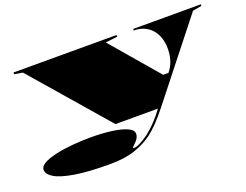

<svg xmlns="http://www.w3.org/2000/svg" viewBox="-110 -719 1475 1152"><g transform="rotate(-20 627.5 -142.5)"><path d="M416 215Q276 215 190.5 200.5Q105 186 67 162.5Q29 139 29 111Q29 89 57 73Q85 57 133 46Q181 35 240 29.5Q299 24 361 24Q433 24 493 32Q553 40 589 56Q625 72 625 97Q625 110 618 123Q611 136 597 149Q588 157 583.5 162Q579 167 579 170Q579 173 583 173Q600 173 625.5 160Q651 147 681 125Q716 97 745 66Q774 35 799 0H528L112 -480L59 -489V-500H717V-489L641 -480L898 -180H932L941 -192Q960 -218 969 -250.5Q978 -283 978 -318Q978 -356 967.5 -387.5Q957 -419 937 -442Q917 -465 888.5 -477.5Q860 -490 823 -490V-500H1255V-490L1198 -480L819 0Q782 47 749.5 80.5Q717 114 689 135Q640 171 575 193Q510 215 416 215Z"/></g></svg>

Font: Kalnia Expanded
Style: Bold
Weight: 700
Width: 7
Designer: Frida Medrano
Foundry: Frida Medrano
Version: Version 1.105